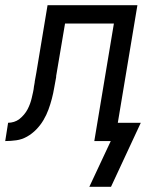

<svg xmlns="http://www.w3.org/2000/svg" viewBox="-60 -540 580 735"><path d="M365 175H282L364 0H301L376 -450H189L155 -249Q155 -248 155 -247.5Q155 -247 155 -247V-246Q155 -246 155 -246Q155 -246 155 -245Q151 -225 147.5 -204Q144 -183 138.5 -162Q133 -141 125.5 -120.5Q118 -100 106.5 -80.5Q95 -61 79 -44.5Q63 -28 43.5 -17Q24 -6 2.5 -3Q-19 0 -40 0L-29 -70Q-18 -70 -6.5 -73.5Q5 -77 14.5 -84.5Q24 -92 32 -101.5Q40 -111 45.5 -121.5Q51 -132 55 -143Q59 -154 61.5 -165Q64 -176 66.5 -187Q69 -198 70 -209Q71 -213 71.5 -217Q72 -221 73 -226V-228Q75 -236 76 -244.5Q77 -253 79 -261L122 -520H466L391 -70H479Z"/></svg>

Font: Iosevka SS04 Oblique
Style: Regular
Weight: 400
Italic angle: -9°
Monospace: yes
Designer: Belleve Invis
Foundry: Belleve Invis
Version: Version 19.0.0; ttfautohint (v1.8.4)